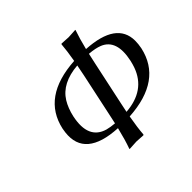

<svg xmlns="http://www.w3.org/2000/svg" viewBox="-155 -831 1018 1018"><g transform="rotate(-45 354.0 -322.5)"><path d="M315.4 -119.1Q82.5 -131.3 102.1 -299.8Q103.5 -312.5 106 -325.2Q148.4 -519.5 403.3 -535.6Q414.6 -600.1 418 -645L420.9 -647.9Q422.9 -647.9 471.2 -645L523.9 -647.9V-645Q508.3 -601.1 492.2 -535.6Q707 -522.9 708 -383.3Q708 -358.4 702.6 -331.1Q659.7 -134.8 403.3 -119.1Q390.6 -48.3 387.2 0L384.3 2.9Q382.3 2.9 334 0L281.2 2.9L280.8 0Q297.9 -46.9 315.4 -119.1ZM322.3 -148.4Q327.6 -172.4 333.5 -200.2L385.7 -444.8Q393.1 -480 397.9 -506.8Q275.4 -497.1 226.1 -418Q203.6 -381.3 192.4 -331.1Q162.1 -187.5 267.6 -157.2Q291.5 -150.9 322.3 -148.4ZM408.7 -148.4Q558.6 -159.7 603.5 -284.2Q610.4 -303.7 615.2 -325.2Q643.6 -457.5 559.6 -491.7Q530.3 -503.4 485.4 -506.8Q479.5 -482.4 471.7 -444.8L419.4 -200.2Q414.1 -174.8 408.7 -148.4Z"/></g></svg>

Font: Linux Biolinum Capitals O
Style: Italic Samll Caps
Weight: 400
Italic angle: -12°
Designer: Philipp H. Poll
Foundry: Philipp H. Poll
Version: Version 0.6.2